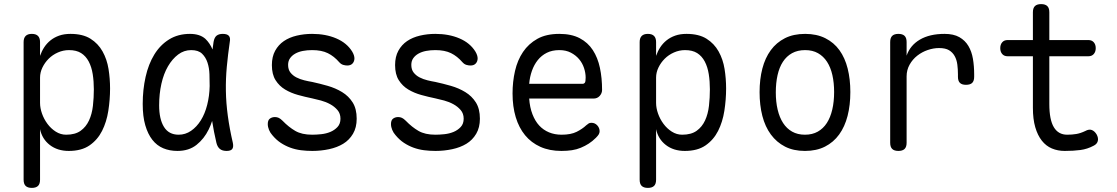

<svg xmlns="http://www.w3.org/2000/svg" viewBox="-20 -725 5440 935"><path d="M135 -560Q155 -560 165 -550Q175 -540 175 -520V-453Q183 -476 195.5 -495Q208 -514 226 -528.5Q244 -543 268 -551.5Q292 -560 323 -560Q383 -560 420.5 -536.5Q458 -513 479.5 -474.5Q501 -436 508.5 -389Q516 -342 516 -294Q516 -240 507.5 -185.5Q499 -131 477 -87.5Q455 -44 416 -17Q377 10 315 10Q260 10 222.5 -19Q185 -48 175 -96V150Q175 171 165 180.5Q155 190 135 190Q115 190 105 180.5Q95 171 95 150V-520Q95 -540 105 -550Q115 -560 135 -560ZM316 -481Q288 -481 262 -469.5Q236 -458 217 -439Q198 -420 186.5 -396Q175 -372 175 -347V-224Q175 -199 184.5 -172Q194 -145 211 -122Q228 -99 251.5 -84Q275 -69 302 -69Q346 -69 372.5 -88Q399 -107 413.5 -138.5Q428 -170 432.5 -209.5Q437 -249 437 -290Q437 -329 431.5 -364Q426 -399 412 -425.5Q398 -452 375 -466.5Q352 -481 316 -481Z M844 10Q806 10 775 -3Q744 -16 722 -44Q700 -72 687.5 -115Q675 -158 675 -219Q675 -288 689 -350.5Q703 -413 731.5 -459.5Q760 -506 803.5 -533Q847 -560 905 -560Q953 -560 980 -536Q1002 -515 1015 -484Q1017 -502 1020 -521Q1024 -543 1035 -551.5Q1046 -560 1065 -560Q1086 -560 1094.5 -550.5Q1103 -541 1099 -521Q1090 -459 1084.5 -400Q1079 -341 1080 -282Q1081 -223 1089.5 -160.5Q1098 -98 1114 -29Q1118 -9 1111 0.5Q1104 10 1083.5 10Q1063 10 1051 0.5Q1039 -9 1034 -29Q1021 -84 1013 -136Q1006 -114 996 -94Q974 -49 937 -19.5Q900 10 844 10ZM850 -69Q883 -69 910.5 -88Q938 -107 958 -139Q978 -171 989 -214.5Q1000 -258 1001 -306Q1001 -333 1000 -363.5Q999 -394 990.5 -420Q982 -446 964 -463.5Q946 -481 911 -481Q876 -481 847.5 -459.5Q819 -438 798 -402Q777 -366 766 -317Q755 -268 755 -212Q755 -145 778.5 -107Q802 -69 850 -69Z M1501 10Q1472 10 1445 6.5Q1418 3 1393.5 -6Q1369 -15 1347 -29.5Q1325 -44 1306 -67Q1296 -78 1290 -92.5Q1284 -107 1284 -121Q1284 -140 1294.5 -147.5Q1305 -155 1319 -155Q1329 -155 1337.5 -151Q1346 -147 1356 -137Q1386 -106 1418 -87.5Q1450 -69 1500 -69Q1520 -69 1544 -71.5Q1568 -74 1588.5 -82.5Q1609 -91 1623.5 -106.5Q1638 -122 1638 -147Q1638 -172 1623.5 -189Q1609 -206 1588 -217.5Q1567 -229 1543 -235.5Q1519 -242 1500 -246Q1466 -253 1431.5 -262.5Q1397 -272 1368.5 -289Q1340 -306 1322 -334.5Q1304 -363 1304 -408Q1304 -449 1320 -478Q1336 -507 1362.5 -525Q1389 -543 1425 -551.5Q1461 -560 1500 -560Q1566 -560 1617.5 -538Q1669 -516 1695 -474Q1701 -464 1703.5 -455.5Q1706 -447 1706 -441Q1706 -426 1697 -416Q1688 -406 1671 -406Q1662 -406 1651.5 -409Q1641 -412 1632 -422Q1607 -451 1576.5 -466Q1546 -481 1500 -481Q1476 -481 1455 -477Q1434 -473 1418 -464Q1402 -455 1392.5 -441.5Q1383 -428 1383 -409Q1383 -386 1394.5 -371.5Q1406 -357 1423.5 -348Q1441 -339 1461.5 -334Q1482 -329 1500 -326Q1537 -318 1575.5 -307Q1614 -296 1646 -276.5Q1678 -257 1697.5 -226Q1717 -195 1717 -147Q1717 -104 1699 -73.5Q1681 -43 1651.5 -25Q1622 -7 1582.5 1.5Q1543 10 1501 10Z M2101 10Q2072 10 2045 6.5Q2018 3 1993.5 -6Q1969 -15 1947 -29.5Q1925 -44 1906 -67Q1896 -78 1890 -92.5Q1884 -107 1884 -121Q1884 -140 1894.5 -147.5Q1905 -155 1919 -155Q1929 -155 1937.5 -151Q1946 -147 1956 -137Q1986 -106 2018 -87.5Q2050 -69 2100 -69Q2120 -69 2144 -71.5Q2168 -74 2188.5 -82.5Q2209 -91 2223.5 -106.5Q2238 -122 2238 -147Q2238 -172 2223.5 -189Q2209 -206 2188 -217.5Q2167 -229 2143 -235.5Q2119 -242 2100 -246Q2066 -253 2031.5 -262.5Q1997 -272 1968.5 -289Q1940 -306 1922 -334.5Q1904 -363 1904 -408Q1904 -449 1920 -478Q1936 -507 1962.5 -525Q1989 -543 2025 -551.5Q2061 -560 2100 -560Q2166 -560 2217.5 -538Q2269 -516 2295 -474Q2301 -464 2303.5 -455.5Q2306 -447 2306 -441Q2306 -426 2297 -416Q2288 -406 2271 -406Q2262 -406 2251.5 -409Q2241 -412 2232 -422Q2207 -451 2176.5 -466Q2146 -481 2100 -481Q2076 -481 2055 -477Q2034 -473 2018 -464Q2002 -455 1992.5 -441.5Q1983 -428 1983 -409Q1983 -386 1994.5 -371.5Q2006 -357 2023.5 -348Q2041 -339 2061.5 -334Q2082 -329 2100 -326Q2137 -318 2175.5 -307Q2214 -296 2246 -276.5Q2278 -257 2297.5 -226Q2317 -195 2317 -147Q2317 -104 2299 -73.5Q2281 -43 2251.5 -25Q2222 -7 2182.5 1.5Q2143 10 2101 10Z M2860 -127Q2877 -127 2888.5 -114.5Q2900 -102 2900 -86Q2900 -78 2896 -71Q2892 -64 2882 -54Q2865 -37 2847 -25.5Q2829 -14 2808.5 -5.5Q2788 3 2765 6.5Q2742 10 2714 10Q2656 10 2611.5 -10Q2567 -30 2537 -66.5Q2507 -103 2491.5 -154.5Q2476 -206 2476 -270Q2476 -327 2488 -379.5Q2500 -432 2527 -472Q2554 -512 2597 -536Q2640 -560 2704 -560Q2763 -560 2803 -539Q2843 -518 2867 -481Q2891 -444 2901.5 -394.5Q2912 -345 2912 -287Q2912 -271 2900.5 -258Q2889 -245 2870 -245H2557Q2560 -202 2573 -168.5Q2586 -135 2606 -113.5Q2626 -92 2653.5 -80.5Q2681 -69 2715 -69Q2760 -69 2788 -83Q2816 -97 2835 -115Q2842 -121 2847 -124Q2852 -127 2860 -127ZM2557 -317H2819Q2824 -317 2828 -322Q2832 -327 2832 -347Q2832 -370 2824 -394Q2816 -418 2800 -437Q2784 -456 2760 -468.5Q2736 -481 2704 -481Q2669 -481 2643 -468Q2617 -455 2599 -432.5Q2581 -410 2570.5 -380.5Q2560 -351 2557 -317Z M3135 -560Q3155 -560 3165 -550Q3175 -540 3175 -520V-453Q3183 -476 3195.5 -495Q3208 -514 3226 -528.5Q3244 -543 3268 -551.5Q3292 -560 3323 -560Q3383 -560 3420.5 -536.5Q3458 -513 3479.5 -474.5Q3501 -436 3508.5 -389Q3516 -342 3516 -294Q3516 -240 3507.5 -185.5Q3499 -131 3477 -87.5Q3455 -44 3416 -17Q3377 10 3315 10Q3260 10 3222.5 -19Q3185 -48 3175 -96V150Q3175 171 3165 180.5Q3155 190 3135 190Q3115 190 3105 180.5Q3095 171 3095 150V-520Q3095 -540 3105 -550Q3115 -560 3135 -560ZM3316 -481Q3288 -481 3262 -469.5Q3236 -458 3217 -439Q3198 -420 3186.5 -396Q3175 -372 3175 -347V-224Q3175 -199 3184.5 -172Q3194 -145 3211 -122Q3228 -99 3251.5 -84Q3275 -69 3302 -69Q3346 -69 3372.5 -88Q3399 -107 3413.5 -138.5Q3428 -170 3432.5 -209.5Q3437 -249 3437 -290Q3437 -329 3431.5 -364Q3426 -399 3412 -425.5Q3398 -452 3375 -466.5Q3352 -481 3316 -481Z M3900 10Q3844 10 3803 -11Q3762 -32 3734 -70Q3706 -108 3692.5 -160.5Q3679 -213 3679 -276Q3679 -339 3692.5 -391Q3706 -443 3733.5 -480.5Q3761 -518 3802.5 -539Q3844 -560 3901 -560Q3957 -560 3999 -539Q4041 -518 4068 -480.5Q4095 -443 4108 -391Q4121 -339 4121 -277Q4121 -213 4107.5 -160.5Q4094 -108 4066.5 -70Q4039 -32 3997.5 -11Q3956 10 3900 10ZM3900 -69Q3936 -69 3962.5 -84Q3989 -99 4006.5 -126Q4024 -153 4033 -191.5Q4042 -230 4042 -277Q4042 -322 4033.5 -359.5Q4025 -397 4007.5 -424Q3990 -451 3963.5 -466Q3937 -481 3901 -481Q3864 -481 3837 -466Q3810 -451 3792.5 -424Q3775 -397 3766.5 -359Q3758 -321 3758 -275Q3758 -229 3767 -191Q3776 -153 3793.5 -126Q3811 -99 3837.5 -84Q3864 -69 3900 -69Z M4355 10Q4335 10 4325 0.5Q4315 -9 4315 -30V-520Q4315 -541 4325 -550.5Q4335 -560 4355 -560Q4375 -560 4385 -550.5Q4395 -541 4395 -520V-454Q4412 -504 4459.5 -532Q4507 -560 4580 -560Q4624 -560 4652 -544Q4680 -528 4696 -501Q4712 -474 4718 -438.5Q4724 -403 4724 -363V-351Q4724 -331 4714.5 -321.5Q4705 -312 4684 -312Q4664 -312 4654.5 -321.5Q4645 -331 4645 -351V-363Q4645 -387 4642 -410.5Q4639 -434 4629 -452Q4619 -470 4601.5 -480.5Q4584 -491 4553 -491Q4526 -491 4498 -481.5Q4470 -472 4447 -454Q4424 -436 4409.5 -410Q4395 -384 4395 -353V-30Q4395 -9 4385 0.5Q4375 10 4355 10Z M5280 -530Q5297 -530 5306.5 -519Q5316 -508 5316 -490.5Q5316 -473 5306.5 -462Q5297 -451 5280 -451H5090V-218Q5090 -142 5112 -105.5Q5134 -69 5177 -69Q5201 -69 5221.5 -72.5Q5242 -76 5265 -87Q5283 -97 5296.5 -92Q5310 -87 5320 -71Q5330 -53 5326 -38Q5322 -23 5305 -15Q5275 1 5241.5 5.5Q5208 10 5165 10Q5131 10 5102.5 -2Q5074 -14 5053.5 -40Q5033 -66 5021.5 -105.5Q5010 -145 5010 -200V-451H4887Q4870 -451 4860.5 -462Q4851 -473 4851 -490.5Q4851 -508 4860.5 -519Q4870 -530 4887 -530H5010V-665Q5010 -686 5020 -695.5Q5030 -705 5050 -705Q5070 -705 5080 -695.5Q5090 -686 5090 -665V-530Z"/></svg>

Font: Maple Mono NL Light
Style: Regular
Weight: 300
Monospace: yes
Designer: subframe7536
Version: Version 7.000